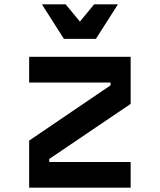

<svg xmlns="http://www.w3.org/2000/svg" viewBox="-20 -869 740 889"><path d="M115 -606V-487H492V-474L115 -218V0H585V-119H208V-133L585 -388V-606ZM174 -849 276 -689H424L526 -849H416L350 -769L284 -849Z"/></svg>

Font: Martian Mono Std Md
Style: Regular
Weight: 500
Monospace: yes
Designer: Roman Shamin
Foundry: Evil Martians
Version: Version 1.000